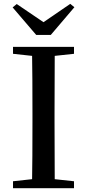

<svg xmlns="http://www.w3.org/2000/svg" viewBox="-20 -982 452 1002"><path d="M245.1 -799.8H168.9L45.9 -943.4L67.4 -960.9L207 -866.2L346.7 -961.9L368.2 -944.3ZM366.2 -737.3V-701.2L265.6 -690.4Q264.6 -593.8 264.6 -393.6V-342.8Q264.6 -144.5 265.6 -46.9L366.2 -36.1V0H47.9V-36.1L147.5 -46.9Q149.4 -143.6 149.4 -342.8V-393.6Q149.4 -592.8 147.5 -690.4L47.9 -701.2V-737.3Z"/></svg>

Font: GenYoMin TW TTF SemiBold
Style: Regular
Weight: 600
Version: Version 1.300